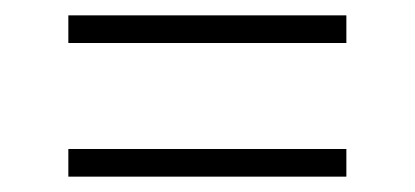

<svg xmlns="http://www.w3.org/2000/svg" viewBox="-20 -465 540 250"><path d="M69 -409V-445H431V-409ZM431 -235H69V-271H431Z"/></svg>

Font: Iosevka Term Curly Extralight
Style: Regular
Weight: 200
Designer: Belleve Invis
Foundry: Belleve Invis
Version: Version 32.3.0